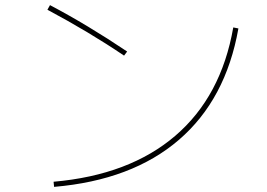

<svg xmlns="http://www.w3.org/2000/svg" viewBox="-20 -729 1040 749"><path d="M165 -691 175 -709Q321 -632 476 -528L464 -512Q328 -604 165 -691ZM189 -20Q485 -46 664 -199.5Q843 -353 890 -622L910 -618Q861 -341 678 -183.5Q495 -26 191 0Z"/></svg>

Font: M PLUS 1p Thin
Style: Regular
Weight: 250
Version: Version 1.062